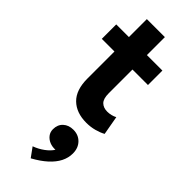

<svg xmlns="http://www.w3.org/2000/svg" viewBox="-329 -683 1100 1100"><g transform="rotate(45 221.0 -133.0)"><path d="M290 15Q209 15 162.2 -30.8Q115.5 -76.5 115.5 -169V-650.5H261.5V-505H387V-388H261.5V-195.5Q261.5 -151 280 -133Q298.5 -115 329.5 -115Q345.5 -115 360.8 -118.8Q376 -122.5 389 -129.5L409.5 -14.5Q387 -2 355.8 6.5Q324.5 15 290 15ZM13 -388V-505H130V-388ZM209 384 168 327.5Q203.5 314.5 232 293.2Q260.5 272 274.5 249Q249.5 250.5 228.2 241.8Q207 233 194 216Q181 199 181 176Q181 139 204.8 117Q228.5 95 266 95Q307.5 95 334 122.2Q360.5 149.5 360.5 193.5Q360.5 229 343.8 262Q327 295 293.5 325.5Q260 356 209 384Z"/></g></svg>

Font: Geologica Cursive SemiBold
Style: Regular
Weight: 600
Designer: Sindre Bremnes, Frode Helland
Foundry: Monokrom Skriftforlag AS
Version: Version 1.010;gftools[0.9.28]